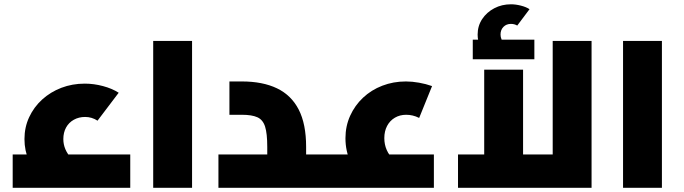

<svg xmlns="http://www.w3.org/2000/svg" viewBox="-20 -888 3235 908"><path d="M182.3 -31.6Q137.6 -82.2 116.6 -128.8Q95.7 -175.3 95.7 -230.4Q95.7 -286.1 117.9 -333.8Q140.1 -381.5 179.2 -417.2Q218.3 -452.8 270 -472.7Q321.7 -492.5 381.1 -492.5Q423.8 -492.5 467.1 -480.9Q510.3 -469.4 541.3 -449.4L441.2 -317.3Q414.4 -334.9 382.5 -334.9Q352.8 -334.9 329.1 -321.7Q305.4 -308.5 292.4 -284.8Q279.5 -261.1 279.5 -230.4Q279.5 -205.1 289.2 -182.2Q299 -159.3 319.9 -136ZM40 0V-157.6H596V0Z M704.5 0V-694.5H888.3V0Z M1427.7 0V-157.6H1536.7V0ZM1013 0V-157.6H1368.9L1243.9 -50.4V-193.3Q1243.9 -256.9 1233.6 -289.3Q1223.3 -321.6 1197.3 -333.4Q1171.3 -345.2 1123.9 -345.2H1065V-502.8H1123.9Q1222.1 -502.8 1289.9 -470.3Q1357.7 -437.8 1392.7 -369.7Q1427.7 -301.5 1427.7 -193.3V0ZM1536.7 0V-157.6Q1547.6 -157.6 1552.1 -136.6Q1556.7 -115.7 1556.7 -78.8Q1556.7 -42.5 1552.1 -21.3Q1547.6 0 1536.7 0Z M1711.4 -21.8Q1661.8 -70.6 1637.8 -122.1Q1613.7 -173.5 1613.7 -234.4Q1613.7 -291.4 1635.9 -340.5Q1658.1 -389.6 1697 -426.1Q1735.9 -462.7 1788 -482.7Q1840.1 -502.8 1899.6 -502.8Q1929.1 -502.8 1961.5 -497Q1993.9 -491.3 2023.3 -480.9L1962.3 -330.3Q1946.4 -338.3 1931.3 -341.7Q1916.3 -345.2 1900.9 -345.2Q1870.8 -345.2 1847.3 -331.3Q1823.8 -317.4 1810.6 -292.4Q1797.5 -267.4 1797.5 -234.9Q1797.5 -174 1843.2 -131.5ZM1537 0V-157.6H2031.9V0ZM1537 0Q1526.1 0 1521.6 -21.3Q1517 -42.5 1517 -78.8Q1517 -115.7 1521.6 -136.6Q1526.1 -157.6 1537 -157.6Z M2146 0V-157.6H2672L2593.8 -76.6V-694.5H2777.6V0ZM2269.9 -157.6V-558.4H2453.7V-157.6ZM2284.7 -619.8Q2261.5 -646.9 2250.1 -671.1Q2238.8 -695.4 2238.8 -724.6Q2238.8 -765.3 2260.2 -797.7Q2281.7 -830.1 2317.4 -848.9Q2353.2 -867.7 2396.5 -867.7Q2418.7 -867.7 2443.4 -861.4Q2468.1 -855.2 2484.2 -844.5L2426.1 -767.1Q2412.9 -775 2396.5 -775Q2374.7 -775 2360.9 -760.9Q2347.1 -746.9 2347.1 -724.6Q2347.1 -701.7 2365.4 -681.1ZM2215.8 -607.8V-700.5H2507.1V-607.8Z M2926.5 0V-694.5H3110.3V0Z"/></svg>

Font: TitilliumWeb ExtraLight
Style: Regular
Weight: 400
Designer: Mohamed Gaber, Accademia di Belle Arti di Urbino and others
Foundry: Kief Type Foundry, Accademia di Belle Arti di Urbino and others
Version: Version 3.000; ttfautohint (v1.8.2)